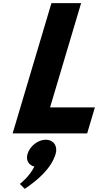

<svg xmlns="http://www.w3.org/2000/svg" viewBox="-20 -845 621 1216"><path d="M493.7 -825H305.7L60 0H532L581.1 -165H297.1ZM269.1 40C319.1 40 347.2 80 332.3 130C304.6 223 215 299 136.5 351L105.7 320C105.7 320 166.1 275 197.5 210C162.2 201 142.4 170 154.3 130C169.2 80 221.1 40 269.1 40Z"/></svg>

Font: Hussar
Style: BdOblThree
Weight: 700
Foundry: Cannot Into Space Fonts
Version: Version 2.00